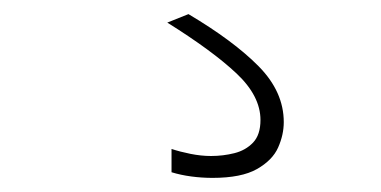

<svg xmlns="http://www.w3.org/2000/svg" viewBox="-20 -32 540 272"><path d="M281 220Q266 220 251 218Q236 216 223 212V179Q235 183 250 186Q265 189 279 189Q296 189 312 185Q328 181 338.5 170Q349 159 349 138Q349 104 315 72Q281 40 217 0L247 -12Q311 26 346.5 62Q382 98 382 141Q382 159 374 177Q366 195 344 207.5Q322 220 281 220Z"/></svg>

Font: M PLUS Code Latin ExtraLight
Style: Regular
Weight: 250
Designer: Coji Morishita
Foundry: UNDERFOREST DESIGN
Version: Version 1.002; ttfautohint (v1.8.3)